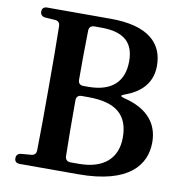

<svg xmlns="http://www.w3.org/2000/svg" viewBox="-83 -822 871 907"><g transform="rotate(10 352.5 -368.0)"><path d="M46 -16C46 -1 55 7 71 7H352C597 7 670 -95 670 -202C670 -290 619 -357 502 -385C483 -390 483 -395 502 -402C595 -435 629 -494 629 -562C629 -670 556 -743 375 -743H71C55 -743 46 -735 46 -720C46 -705 55 -696 70 -695L117 -692C132 -691 141 -682 141 -666C143 -577 143 -486 143 -396V-350C143 -257 143 -162 141 -71C141 -55 132 -46 117 -45L70 -41C55 -40 46 -31 46 -16ZM303 -360H335C470 -360 529 -307 529 -200C529 -99 463 -42 346 -42H306C290 -42 281 -51 280 -67C278 -151 278 -237 278 -335C278 -351 287 -360 303 -360ZM278 -433C278 -514 278 -592 280 -670C281 -686 290 -694 306 -694H339C453 -694 496 -645 496 -560C496 -464 441 -408 326 -408H303C287 -408 278 -417 278 -433Z"/></g></svg>

Font: 寒蝉锦书宋Pro Soft
Style: Regular
Weight: 700
Designer: 寒蝉锦书宋{Warren} 思源宋体{Ryoko NISHIZUKA 西塚涼子 (kana & ideographs); Frank Grießhammer (Latin, Greek & Cyrillic); Wenlong ZHANG 
Foundry: Adobe & ChillType
Version: Version 2.000;Glyphs 3.1.1 (3135)